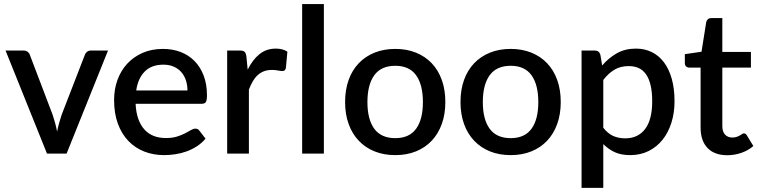

<svg xmlns="http://www.w3.org/2000/svg" viewBox="-20 -760 3755 950"><path d="M514.5 -510 309.5 0H212.5L7.5 -510H96Q108.5 -510 116.8 -503.8Q125 -497.5 127.5 -489L240.5 -192Q247.5 -171 253 -150.5Q258.5 -130 262.5 -109Q266.5 -130 272.2 -150.2Q278 -170.5 285 -192L400 -489Q403 -498 411 -504Q419 -510 430.5 -510Z M907.5 -312.5Q907.5 -339.5 899.8 -362.8Q892 -386 877 -403.2Q862 -420.5 839.8 -430.2Q817.5 -440 788.5 -440Q730 -440 696.5 -406.5Q663 -373 654 -312.5ZM651 -246.5Q653 -203 664.5 -171.2Q676 -139.5 695.2 -118.5Q714.5 -97.5 741.2 -87.2Q768 -77 801 -77Q832.5 -77 855.5 -84.2Q878.5 -91.5 895.5 -100.2Q912.5 -109 924.5 -116.2Q936.5 -123.5 946.5 -123.5Q959.5 -123.5 966.5 -113.5L997 -74Q978 -51.5 954 -36Q930 -20.5 903 -10.8Q876 -1 847.5 3.2Q819 7.5 792 7.5Q739 7.5 693.8 -10.2Q648.5 -28 615.2 -62.5Q582 -97 563.2 -148Q544.5 -199 544.5 -265.5Q544.5 -318.5 561.2 -364.5Q578 -410.5 609.2 -444.5Q640.5 -478.5 685.2 -498.2Q730 -518 786.5 -518Q833.5 -518 873.5 -502.8Q913.5 -487.5 942.5 -458Q971.5 -428.5 987.8 -385.8Q1004 -343 1004 -288.5Q1004 -263.5 998.5 -255Q993 -246.5 978.5 -246.5Z M1205.5 -415.5Q1229.5 -464 1263.5 -491.8Q1297.5 -519.5 1345 -519.5Q1361.5 -519.5 1376 -515.8Q1390.5 -512 1402 -504.5L1394.5 -423.5Q1392.5 -415 1388.2 -411.8Q1384 -408.5 1377 -408.5Q1369.5 -408.5 1355.5 -411.2Q1341.5 -414 1326 -414Q1303.5 -414 1286.2 -407.5Q1269 -401 1255.2 -388.5Q1241.5 -376 1231 -358Q1220.5 -340 1211.5 -317V0H1104V-510H1166.5Q1183.5 -510 1190 -503.8Q1196.5 -497.5 1199 -482Z M1582.5 -740V0H1475V-740Z M1936 -518Q1992.5 -518 2038.2 -499.5Q2084 -481 2116.2 -447Q2148.5 -413 2166 -364.5Q2183.5 -316 2183.5 -255.5Q2183.5 -195 2166 -146.5Q2148.5 -98 2116.2 -63.8Q2084 -29.5 2038.2 -11Q1992.5 7.5 1936 7.5Q1879 7.5 1833.2 -11Q1787.5 -29.5 1755 -63.8Q1722.5 -98 1705 -146.5Q1687.5 -195 1687.5 -255.5Q1687.5 -316 1705 -364.5Q1722.5 -413 1755 -447Q1787.5 -481 1833.2 -499.5Q1879 -518 1936 -518ZM1936 -76.5Q2005 -76.5 2038.8 -122.8Q2072.5 -169 2072.5 -255Q2072.5 -341 2038.8 -387.8Q2005 -434.5 1936 -434.5Q1866 -434.5 1832 -387.8Q1798 -341 1798 -255Q1798 -169 1832 -122.8Q1866 -76.5 1936 -76.5Z M2507 -518Q2563.5 -518 2609.2 -499.5Q2655 -481 2687.2 -447Q2719.5 -413 2737 -364.5Q2754.5 -316 2754.5 -255.5Q2754.5 -195 2737 -146.5Q2719.5 -98 2687.2 -63.8Q2655 -29.5 2609.2 -11Q2563.5 7.5 2507 7.5Q2450 7.5 2404.2 -11Q2358.5 -29.5 2326 -63.8Q2293.5 -98 2276 -146.5Q2258.5 -195 2258.5 -255.5Q2258.5 -316 2276 -364.5Q2293.5 -413 2326 -447Q2358.5 -481 2404.2 -499.5Q2450 -518 2507 -518ZM2507 -76.5Q2576 -76.5 2609.8 -122.8Q2643.5 -169 2643.5 -255Q2643.5 -341 2609.8 -387.8Q2576 -434.5 2507 -434.5Q2437 -434.5 2403 -387.8Q2369 -341 2369 -255Q2369 -169 2403 -122.8Q2437 -76.5 2507 -76.5Z M2965 -128Q2987.5 -99 3014.2 -87.2Q3041 -75.5 3073.5 -75.5Q3136.5 -75.5 3171.8 -121.5Q3207 -167.5 3207 -258.5Q3207 -305.5 3199 -338.8Q3191 -372 3176 -393Q3161 -414 3139.5 -423.5Q3118 -433 3091 -433Q3050 -433 3020.2 -415.2Q2990.5 -397.5 2965 -364.5ZM2959.5 -436Q2991.5 -473.5 3032.2 -496.5Q3073 -519.5 3127 -519.5Q3170 -519.5 3205 -502.2Q3240 -485 3265 -452Q3290 -419 3303.8 -370.2Q3317.5 -321.5 3317.5 -258.5Q3317.5 -202 3302.2 -153.2Q3287 -104.5 3258.5 -68.8Q3230 -33 3189.5 -12.8Q3149 7.5 3098 7.5Q3053 7.5 3021.8 -7Q2990.5 -21.5 2965 -47V169.5H2857.5V-510H2922.5Q2944.5 -510 2950.5 -489.5Z M3578.5 8Q3515 8 3480.8 -27.8Q3446.5 -63.5 3446.5 -128.5V-425.5H3390.5Q3381.5 -425.5 3375 -431.2Q3368.5 -437 3368.5 -448.5V-492L3451 -504L3474.5 -651.5Q3477 -660 3483 -665.2Q3489 -670.5 3499 -670.5H3554V-503H3695.5V-425.5H3554V-136Q3554 -108.5 3567.5 -94Q3581 -79.5 3603.5 -79.5Q3616 -79.5 3625 -82.8Q3634 -86 3640.5 -89.8Q3647 -93.5 3651.8 -96.8Q3656.5 -100 3661 -100Q3670 -100 3675.5 -90L3707.5 -37.5Q3682.5 -15.5 3648.5 -3.8Q3614.5 8 3578.5 8Z"/></svg>

Font: LatoLatin Semibold
Style: Regular
Weight: 600
Designer: Lukasz Dziedzic with Adam Twardoch and Botio Nikoltchev
Foundry: tyPoland Lukasz Dziedzic
Version: Version 2.015; 2015-08-06; http://www.latofonts.com/